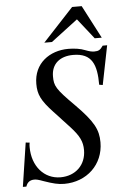

<svg xmlns="http://www.w3.org/2000/svg" viewBox="-60 -919 627 979"><g transform="rotate(-5 254.0 -429.5)"><path d="M484 -708 396 -877H347L190 -708H229L366 -812L448 -708ZM508 -667H485C471 -646 462 -641 440 -641C427 -641 415 -644 394 -652C373 -661 340 -666 309 -666C213 -666 131 -607 131 -502C131 -448 146 -416 206 -352C219 -339 231 -325 245 -310L284 -268C330 -218 344 -188 344 -145C344 -69 290 -17 213 -17C129 -17 69 -86 69 -184C69 -191 69 -198 71 -207L51 -209L17 15H35C42 -8 58 -17 78 -17C89 -17 98 -15 125 -5C171 11 198 18 229 18C344 18 431 -63 431 -177C431 -242 409 -285 318 -377C227 -468 219 -484 219 -533C219 -596 262 -633 331 -633C428 -633 450 -572 450 -470L468 -467Z"/></g></svg>

Font: XITS
Style: Italic
Weight: 400
Italic angle: -16.33°
Designer: MicroPress Inc., with final additions and corrections provided by Coen Hoffman, Elsevier (retired)
Version: Version 1.107